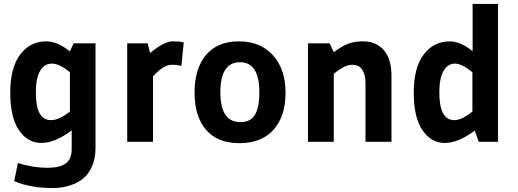

<svg xmlns="http://www.w3.org/2000/svg" viewBox="-20 -720 2631 975"><path d="M344 39V-58Q259 6 190 6Q121 6 76.5 -58.5Q32 -123 32 -249.5Q32 -376 82.5 -443Q133 -510 215 -510Q272 -510 335 -459L354 -500H465V33Q465 83 448.5 121.5Q432 160 408.5 181Q385 202 354 215Q305 235 249 235Q136 235 52 200L71 108Q148 132 221 132Q308 132 332 90Q344 70 344 39ZM335 -154V-353Q282 -397 243.5 -397Q205 -397 183.5 -360Q162 -323 162 -250Q162 -110 238 -110Q282 -110 335 -154Z M757 -332V0H626V-500H730L742 -451Q782 -483 809 -496.5Q836 -510 856.5 -510Q877 -510 884 -509.5Q891 -509 896 -508Q901 -507 913 -504L901 -385Q883 -391 852 -391Q810 -391 757 -332Z M1430 -249Q1430 -129 1369 -61Q1308 7 1196 7Q1084 7 1026 -61Q968 -129 968 -250Q968 -371 1026 -440.5Q1084 -510 1193 -510Q1302 -510 1366 -439.5Q1430 -369 1430 -249ZM1297 -251Q1297 -404 1199 -404Q1099 -404 1099 -252Q1099 -100 1200 -100Q1254 -100 1275.5 -138.5Q1297 -177 1297 -251Z M1968 0H1836V-299Q1836 -340 1820 -365.5Q1804 -391 1767 -391Q1730 -391 1675 -345V0H1544V-500H1654L1675 -455Q1718 -487 1749.5 -498.5Q1781 -510 1823 -510Q1890 -510 1929 -465.5Q1968 -421 1968 -334Z M2509 0H2411L2391 -57Q2307 6 2238.5 6Q2170 6 2125.5 -58.5Q2081 -123 2081 -249.5Q2081 -376 2131.5 -443Q2182 -510 2264 -510Q2318 -510 2380 -460V-700H2509ZM2379 -154V-353Q2326 -397 2290 -397Q2254 -397 2232.5 -360Q2211 -323 2211 -250Q2211 -110 2287 -110Q2326 -110 2379 -154Z"/></svg>

Font: Gudea
Style: Bold
Weight: 700
Designer: Agustina Mingote
Foundry: Agustina Mingote
Version: Version 1.002